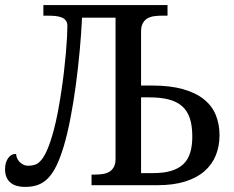

<svg xmlns="http://www.w3.org/2000/svg" viewBox="-20 -734 929 761"><path d="M644 -713.9V-671.9H621.1Q605 -671.9 590.1 -669.7Q575.2 -667.5 564 -660.9Q552.7 -654.3 545.9 -641.8Q539.1 -629.4 539.1 -608.9V-395H582Q654.3 -395 705.3 -380.6Q756.3 -366.2 788.6 -340.1Q820.8 -314 835.4 -277.8Q850.1 -241.7 850.1 -198.2Q850.1 -154.3 835.2 -117.9Q820.3 -81.5 790 -55.2Q759.8 -28.8 713.4 -14.4Q667 0 604 0H342.8V-42H356Q372.1 -42 387 -44.2Q401.9 -46.4 413.1 -53Q424.3 -59.6 431.2 -72Q438 -84.5 438 -105V-664.1H305.2Q302.2 -601.6 295.9 -533Q289.6 -464.4 280.5 -396.7Q271.5 -329.1 259.5 -266.8Q247.6 -204.6 232.9 -154.8Q219.2 -109.4 204.3 -78.4Q189.5 -47.4 171.1 -28.3Q152.8 -9.3 130.4 -1.2Q107.9 6.8 80.1 6.8Q40 6.8 20 -11.5Q0 -29.8 0 -63Q0 -88.9 11.7 -106.4Q23.4 -124 43.9 -124Q43.9 -117.2 46.9 -109.1Q49.8 -101.1 55.9 -94Q62 -86.9 71.3 -82Q80.6 -77.1 92.8 -77.1Q106.4 -77.1 119.1 -81.3Q131.8 -85.4 144 -100.1Q156.2 -114.7 168.2 -142.6Q180.2 -170.4 192.9 -217.8Q201.7 -250 209 -288.6Q216.3 -327.1 222.4 -367.2Q228.5 -407.2 233.2 -447Q237.8 -486.8 241 -522Q244.1 -557.1 245.6 -585.4Q247.1 -613.8 247.1 -630.9Q247.1 -644.5 240.7 -652.8Q234.4 -661.1 223.4 -665.3Q212.4 -669.4 198 -670.7Q183.6 -671.9 167 -671.9H151.9V-713.9ZM539.1 -47.9H586.9Q629.4 -47.9 658.9 -56.9Q688.5 -65.9 707 -83.7Q725.6 -101.6 733.9 -128.9Q742.2 -156.2 742.2 -192.9Q742.2 -234.9 732.7 -264.4Q723.1 -293.9 702.4 -312.5Q681.6 -331.1 649.4 -339.6Q617.2 -348.1 571.8 -348.1H539.1Z"/></svg>

Font: Droid-TTFautohint Serif
Style: Regular
Weight: 400
Foundry: Ascender Corporation
Version: Version 1.00; ttfautohint (v1.00rc1.4-1a1c-dirty) -l 8 -r 50